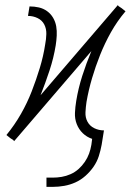

<svg xmlns="http://www.w3.org/2000/svg" viewBox="-20 -545 540 748"><path d="M161 183V147H186Q203 147 220.5 144Q238 141 255 133.5Q272 126 286 113.5Q300 101 310.5 85.5Q321 70 327 53.5Q333 37 336 19L339 -4Q318 -11 302.5 -26Q287 -41 279 -61.5Q271 -82 272 -105Q273 -128 277 -152Q285 -201 300.5 -249.5Q316 -298 336 -346L35 5L32 1L20 -7L5 -19Q37 -58 61.5 -101Q86 -144 103.5 -189Q121 -234 135 -280Q149 -326 156 -372Q160 -392 160.5 -412.5Q161 -433 152.5 -449.5Q144 -466 126.5 -474.5Q109 -483 89 -483L95 -520Q114 -520 131.5 -516Q149 -512 163.5 -501.5Q178 -491 187 -475.5Q196 -460 199 -442.5Q202 -425 201 -406Q200 -387 197 -368Q189 -319 173 -270.5Q157 -222 138 -174L439 -525L442 -521L454 -513L469 -501Q436 -462 412 -419Q388 -376 370 -331Q352 -286 338.5 -240Q325 -194 317 -148Q314 -128 313 -107.5Q312 -87 321 -70.5Q330 -54 347.5 -45.5Q365 -37 385 -37L376 19Q372 41 365 63Q358 85 344.5 104.5Q331 124 313 140Q295 156 274 165.5Q253 175 230.5 179Q208 183 186 183Z"/></svg>

Font: Iosevka Curly Slab Extralight
Style: Italic
Weight: 200
Italic angle: -9°
Monospace: yes
Designer: Belleve Invis
Foundry: Belleve Invis
Version: Version 22.1.2; ttfautohint (v1.8.4)